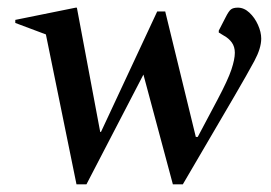

<svg xmlns="http://www.w3.org/2000/svg" viewBox="-20 -482 708 502"><path d="M180 0 100 -392 20 -422V-430L178 -462H181L242 -137H244L391 -452H412L492 -124H497L549 -222Q576 -273 585 -300Q594 -327 594 -344Q594 -360 586 -371Q578 -382 565 -389L552 -397V-402L570 -437Q578 -453 584 -457.5Q590 -462 602 -462Q618 -462 632 -449Q646 -436 654.5 -417Q663 -398 663 -381Q663 -356 645 -322.5Q627 -289 592 -229L458 0H432L355 -287L206 0Z"/></svg>

Font: Spectral Medium
Style: Italic
Weight: 500
Italic angle: -10°
Designer: Jean-Baptiste Levee
Foundry: Production Type
Version: Version 2.001